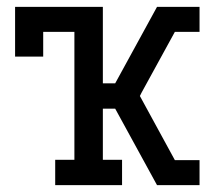

<svg xmlns="http://www.w3.org/2000/svg" viewBox="-20 -540 640 560"><path d="M141 0V-74H197V-447H106V-375H24V-520H280V-297H316L438 -520H562V-447H490L393 -270L388 -260L490 -73H562V0H438L316 -223H280V-74H336V0Z"/></svg>

Font: Iosevka Plex Etoile
Style: Regular
Weight: 400
Designer: Belleve Invis
Foundry: Belleve Invis
Version: Version 25.1.1; ttfautohint (v1.8.4)